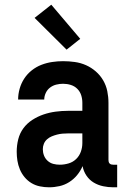

<svg xmlns="http://www.w3.org/2000/svg" viewBox="-20 -788 540 816"><path d="M189 8H188Q169 8 149.5 4Q130 0 113.5 -10Q97 -20 84.5 -35Q72 -50 64.5 -68Q57 -86 54 -105Q51 -124 51 -143Q51 -170 57.5 -196Q64 -222 79.5 -243Q95 -264 117.5 -278.5Q140 -293 165 -301.5Q190 -310 216.5 -313.5Q243 -317 269 -317H330V-351Q330 -368 325 -383.5Q320 -399 308.5 -410.5Q297 -422 281 -427Q265 -432 248 -432Q234 -432 219.5 -428.5Q205 -425 193 -416Q181 -407 174.5 -393Q168 -379 168 -365H57Q57 -388 63.5 -411Q70 -434 83 -454Q96 -474 115 -489Q134 -504 156 -512.5Q178 -521 201.5 -524.5Q225 -528 248 -528Q273 -528 298 -524.5Q323 -521 345.5 -511Q368 -501 387 -484.5Q406 -468 418.5 -446.5Q431 -425 436 -400.5Q441 -376 441 -351V-108Q441 -104 442 -100Q443 -96 446 -93Q449 -90 453 -89Q457 -88 461 -88H478V8H461Q440 8 418.5 3.5Q397 -1 378.5 -12Q360 -23 347.5 -41.5Q335 -60 331 -82Q322 -61 307.5 -43.5Q293 -26 274 -14Q255 -2 233 3Q211 8 189 8ZM234 -88Q253 -88 271.5 -93.5Q290 -99 303.5 -112Q317 -125 323.5 -143Q330 -161 330 -180V-221H269Q257 -221 245.5 -220Q234 -219 222.5 -216Q211 -213 200 -208.5Q189 -204 180 -196Q171 -188 166.5 -177Q162 -166 162 -154Q162 -140 167 -127Q172 -114 182.5 -104.5Q193 -95 206.5 -91.5Q220 -88 234 -88ZM263 -577 127 -712 198 -768 321 -623Z"/></svg>

Font: Iosevka Algr
Style: Bold
Weight: 700
Monospace: yes
Designer: Belleve Invis
Foundry: Belleve Invis
Version: Version 26.0.2; ttfautohint (v1.8.3)